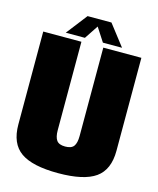

<svg xmlns="http://www.w3.org/2000/svg" viewBox="-120 -894 804 979"><g transform="rotate(15 282.0 -404.0)"><path d="M280.5 3Q416.5 3 478 -40.5Q539.5 -84 539.5 -184.5V-675H338.5V-208.5Q338.5 -171.5 326 -154.5Q313.5 -137.5 280.5 -137.5Q248 -137.5 235.5 -154.8Q223 -172 223 -208.5V-675H21.5V-184.5Q21.5 -84 83.2 -40.5Q145 3 280.5 3ZM134 -699H235L283 -771.5L330 -699H431L345.5 -809.5H219.5Z"/></g></svg>

Font: Anybody Condensed Black
Style: Regular
Weight: 900
Width: 3
Designer: Tyler Finck
Foundry: Etcetera Type Company
Version: Version 1.113;gftools[0.9.25]